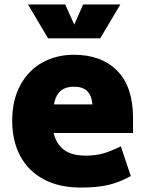

<svg xmlns="http://www.w3.org/2000/svg" viewBox="-20 -829 650 866"><path d="M35 0ZM369 -127Q408 -127 443.5 -136.5Q479 -146 525 -169L570 -35Q518 -6 467 5.5Q416 17 345 17Q246 17 176.5 -20.5Q107 -58 71 -126Q35 -194 35 -284Q35 -378 72 -445.5Q109 -513 172 -547.5Q235 -582 313 -582Q438 -582 509 -509.5Q580 -437 580 -298V-229H222Q233 -181 267.5 -154Q302 -127 369 -127ZM223 -358H397Q393 -400 372.5 -419Q352 -438 313 -438Q277 -438 254.5 -420Q232 -402 223 -358ZM523 -809 432 -656H197L106 -809H274L315 -718L355 -809Z"/></svg>

Font: Biryani Heavy
Style: Regular
Weight: 900
Designer: Dan Reynolds and Mathieu Réguer
Foundry: Dan Reynolds and Mathieu Réguer
Version: Version 1.003; ttfautohint (v1.1) -l 5 -r 5 -G 72 -x 0 -D la